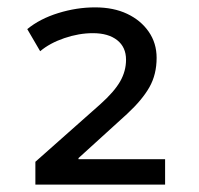

<svg xmlns="http://www.w3.org/2000/svg" viewBox="-20 -730 540 521"><path d="M76 -229V-291L252 -447Q290 -481 306 -509Q322 -537 322 -568Q322 -602 298 -621Q274 -640 232 -640Q194 -640 154.5 -626.5Q115 -613 89 -591L54 -651Q88 -679 138 -694.5Q188 -710 238 -710Q288 -710 325 -692.5Q362 -675 383.5 -644Q405 -613 405 -573Q405 -528 385.5 -493.5Q366 -459 325 -421L193 -301V-298H428V-229Z"/></svg>

Font: Nunito Sans 12pt ExtraLight 6pt Medium
Style: Regular
Weight: 500
Version: Version 3.101;gftools[0.9.27]